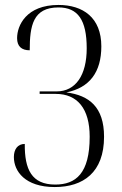

<svg xmlns="http://www.w3.org/2000/svg" viewBox="-20 -745 491 775"><path d="M201 10C316 10 400 -49 400 -193C400 -313 340 -360 248 -372C342 -391 389 -454 389 -558C389 -674 315 -725 216 -725C86 -725 49 -642 49 -591C49 -558 67 -542 100 -542C100 -641 113 -715 216 -715C294 -715 330 -665 330 -550C330 -442 286 -376 208 -376H140V-366H205C292 -366 342 -307 342 -193C342 -45 286 0 203 0C108 0 79 -61 80 -164C51 -164 36 -142 36 -111C36 -54 81 10 201 10Z"/></svg>

Font: Noto Serif Display ExtraCondensed Light
Style: Regular
Weight: 300
Width: 2
Designer: Monotype Design Team
Foundry: Monotype Imaging Inc.
Version: Version 2.009